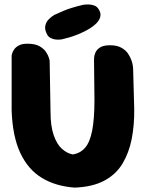

<svg xmlns="http://www.w3.org/2000/svg" viewBox="-20 -851 664 874"><path d="M320 3Q234 -3 171 -41Q108 -79 72.5 -154.5Q37 -230 33 -348V-598Q33 -598 35 -606.5Q37 -615 44 -625.5Q51 -636 65.5 -644Q80 -652 105 -652Q140 -652 160 -640.5Q180 -629 190 -613.5Q200 -598 203 -586.5Q206 -575 206 -575L210 -341Q210 -277 224.5 -235.5Q239 -194 262 -173.5Q285 -153 311 -148Q345 -153 367 -178Q389 -203 399.5 -256Q410 -309 410 -398L408 -579Q408 -579 408.5 -589Q409 -599 414.5 -612Q420 -625 435.5 -635Q451 -645 481 -645Q512 -645 532 -634Q552 -623 562.5 -607.5Q573 -592 578.5 -576Q584 -560 585 -549Q586 -538 586 -538L591 -355Q592 -282 579.5 -218.5Q567 -155 537.5 -106Q508 -57 454.5 -28.5Q401 0 320 3ZM262 -672Q262 -672 254 -671Q246 -670 234.5 -671Q223 -672 211.5 -677.5Q200 -683 194 -695Q183 -716 186 -732.5Q189 -749 199 -760Q209 -771 218 -777Q227 -783 227 -783Q276 -806 306 -815Q336 -824 358 -829Q358 -829 366.5 -830Q375 -831 386.5 -830.5Q398 -830 410 -825.5Q422 -821 429 -809Q438 -795 437.5 -783Q437 -771 432 -762.5Q427 -754 422.5 -749Q418 -744 418 -744Q401 -728 379.5 -716Q358 -704 336 -695Q314 -686 294.5 -680.5Q275 -675 262 -672Z"/></svg>

Font: Sour Gummy Black ExtraBold
Style: Regular
Weight: 800
Version: Version 1.000